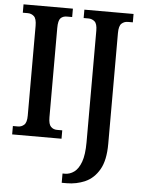

<svg xmlns="http://www.w3.org/2000/svg" viewBox="-62 -762 771 1050"><g transform="rotate(5 323.5 -237.0)"><path d="M24 0V-46H52Q71 -46 85.5 -59Q100 -72 100 -110V-602Q100 -642 85.5 -655Q71 -668 52 -668H24V-714H295V-668H266Q244 -668 231.5 -655Q219 -642 219 -601V-111Q219 -73 232.5 -59.5Q246 -46 266 -46H295V0ZM317 240V189H330Q357 189 380.5 172Q404 155 418.5 115.5Q433 76 433 7V-605Q433 -643 418.5 -655.5Q404 -668 385 -668H358V-714H628V-668H601Q581 -668 566.5 -655Q552 -642 552 -602V6Q552 96 522.5 147Q493 198 445.5 219Q398 240 344 240Z"/></g></svg>

Font: Noto Serif Ethiopic ExtraCondensed SemiBold
Style: Regular
Weight: 600
Width: 2
Designer: Monotype Design Team
Foundry: Monotype Imaging Inc.
Version: Version 2.102; ttfautohint (v1.8.4.7-5d5b)